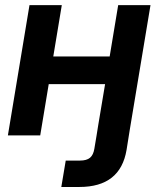

<svg xmlns="http://www.w3.org/2000/svg" viewBox="-20 -536 627 760"><path d="M294.4 204.1H222.7L240.2 99.6H296.4Q323.2 99.6 336.4 88.4Q349.6 77.1 353.5 52.7L362.3 0L368.7 -40L376 -83.5L396 -203.1H172.9L139.2 0H11.2L96.7 -515.6H224.6L190.9 -312.5H414.1L447.8 -515.6H575.7L493.7 -22.5L481 57.1Q456.5 204.1 294.4 204.1Z"/></svg>

Font: Inter Display Semi Bold
Style: Italic
Weight: 600
Italic angle: -9.39999°
Designer: Rasmus Andersson
Foundry: rsms
Version: Version 4.000;git-4fc901f